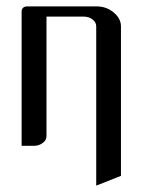

<svg xmlns="http://www.w3.org/2000/svg" viewBox="-20 -458 448 603"><path d="M47.9 0V-420.9Q47.9 -438 66.9 -438H282.2Q314.5 -438 336.9 -418.9Q359.9 -399.9 359.9 -375V94.2L282.2 125V-375Q282.2 -388.2 270.5 -397Q258.8 -405.8 243.2 -405.8H126V-30.8Q126 -17.1 113.8 -8.8Q102.1 0 86.9 0Z"/></svg>

Font: Hhenum
Style: Regular
Weight: 400
Designer: T. Christopher White
Version: Version 1.0